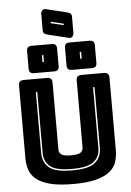

<svg xmlns="http://www.w3.org/2000/svg" viewBox="-73 -1240 891 1307"><g transform="rotate(-5 373.0 -586.5)"><path d="M682 -189Q682 -143 668.5 -105.5Q655 -68 620.5 -41.5Q586 -15 526 0Q466 15 373 15Q280 15 220 0Q160 -15 125.5 -41.5Q91 -68 77.5 -105.5Q64 -143 64 -189V-684Q64 -703 72.5 -711.5Q81 -720 100 -720H257Q276 -720 284.5 -711.5Q293 -703 293 -684V-228Q293 -208 308 -194.5Q323 -181 375 -181Q428 -181 443 -194.5Q458 -208 458 -228V-684Q458 -703 466.5 -711.5Q475 -720 494 -720H646Q665 -720 673.5 -711.5Q682 -703 682 -684ZM174 -630V-213Q174 -153 215.5 -115.5Q257 -78 374 -78Q491 -78 533 -115.5Q575 -153 575 -213V-630H565V-213Q565 -157 525 -122.5Q485 -88 374 -88Q263 -88 223.5 -122.5Q184 -157 184 -213V-630ZM311 -760H173Q156 -760 147.5 -768Q139 -776 139 -793V-914Q139 -931 147.5 -939Q156 -947 173 -947H311Q328 -947 336 -939Q344 -931 344 -914V-793Q344 -776 336 -768Q328 -760 311 -760ZM569 -760H431Q414 -760 406 -768Q398 -776 398 -793V-914Q398 -931 406 -939Q414 -947 431 -947H569Q586 -947 594 -939Q602 -931 602 -914V-793Q602 -776 594 -768Q586 -760 569 -760ZM247 -830V-877H237V-830ZM505 -830V-877H495V-830ZM291 -1187 428 -1154Q446 -1150 455 -1143.5Q464 -1137 464 -1118V-1012Q464 -995 455 -985Q446 -975 430 -979L293 -1012Q275 -1016 266 -1022.5Q257 -1029 257 -1048V-1154Q257 -1171 266 -1181Q275 -1191 291 -1187ZM403 -1078 316 -1099V-1089L403 -1068Z"/></g></svg>

Font: Bungee Inline
Style: Regular
Weight: 400
Designer: David Jonathan Ross
Foundry: David Jonathan Ross
Version: Version 1.001;PS 1.0;hotconv 1.0.72;makeotf.lib2.5.5900